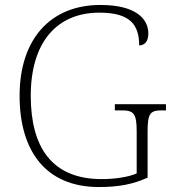

<svg xmlns="http://www.w3.org/2000/svg" viewBox="-20 -744 699 774"><path d="M379 10C460 10 519 -2 575 -28V-214C575 -288 586 -299 633 -299H649V-324H443V-299H470C518 -299 531 -288 531 -215V-45C498 -30 442 -22 390 -22C188 -22 104 -152 104 -358C104 -570 206 -693 381 -693C506 -693 541 -643 541 -561C563 -561 578 -577 578 -609C578 -669 526 -724 385 -724C182 -724 59 -585 59 -358C59 -137 163 10 379 10Z"/></svg>

Font: Noto Serif Devanagari ExtraLight
Style: Regular
Weight: 200
Designer: Universal Thirst, Indian Type Foundry and the Monotype Design Team
Foundry: Monotype Imaging Inc.
Version: Version 2.004